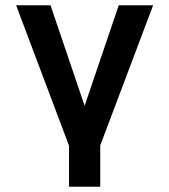

<svg xmlns="http://www.w3.org/2000/svg" viewBox="-20 -556 640 726"><path d="M241 150V-5L41 -536H171L300 -156L429 -536H559L359 -6V150Z"/></svg>

Font: Geist Mono
Style: Bold
Weight: 700
Monospace: yes
Designer: Basement.studio, Andrés Briganti, Mateo Zaragoza
Foundry: Basement.studio, Vercel, Andrés Briganti, Guido Ferreyra, Mateo Zaragoza
Version: Version 1.500; ttfautohint (v1.8.4.7-5d5b)